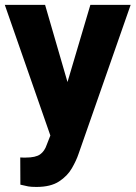

<svg xmlns="http://www.w3.org/2000/svg" viewBox="-20 -548 553 782"><path d="M163.6 -528.3 254.9 -213.9 348.1 -528.3H512.2L299.8 79.1Q291 105.5 272.9 137Q254.9 168.5 220.7 190.9Q186.5 213.4 128.4 213.4Q106.4 213.4 94.7 211.2Q83 209 63 204.1L62.5 93.3Q68.4 93.8 74 93.8Q79.6 93.8 84.5 93.8Q125 93.8 143.3 80.8Q161.6 67.9 170.4 41.5L185.1 3.9L-0.5 -528.3Z"/></svg>

Font: Vazirmatn RD FD ExtraBold
Style: Regular
Weight: 800
Designer: Saber Rastikerdar
Foundry: Saber Rastikerdar
Version: Version 33.003